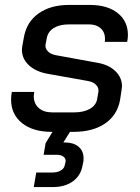

<svg xmlns="http://www.w3.org/2000/svg" viewBox="-20 -527 570 779"><path d="M405 -357Q406 -362 406 -370Q406 -396 388.5 -412Q371 -428 342 -428H259Q222 -428 198.5 -413.5Q175 -399 170 -373L165 -348Q162 -332 173.5 -319.5Q185 -307 207 -303L377 -272Q422 -264 448.5 -238Q475 -212 475 -177Q475 -172 473 -160L467 -121Q456 -60 406.5 -26Q357 8 278 8H264L237 51H243Q278 51 298.5 68Q319 85 319 115Q319 125 318 130L315 144Q308 185 276 208.5Q244 232 194 232H117L127 173H191Q213 173 227 164.5Q241 156 243 142L246 130Q248 117 238 109Q228 101 210 101H157L165 54L193 8H190Q114 8 69.5 -27.5Q25 -63 25 -123Q25 -138 28 -154H119Q117 -142 117 -137Q117 -107 137 -89Q157 -71 192 -71H280Q319 -71 344 -85Q369 -99 374 -124L379 -153Q382 -169 371 -181.5Q360 -194 339 -198L171 -228Q124 -237 96.5 -263Q69 -289 69 -325Q69 -331 71 -343L77 -376Q88 -438 136.5 -472.5Q185 -507 260 -507H344Q416 -507 457.5 -474Q499 -441 499 -385Q499 -372 496 -357Z"/></svg>

Font: Bai Jamjuree Medium
Style: Italic
Weight: 500
Italic angle: -10°
Version: Version 1.000; ttfautohint (v1.6)